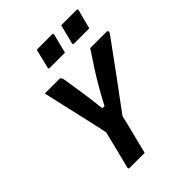

<svg xmlns="http://www.w3.org/2000/svg" viewBox="-257 -1061 1194 1194"><g transform="rotate(-45 340.0 -464.0)"><path d="M304 0H172Q160 0 163 -12Q179 -74 194.5 -136Q210 -198 225 -260Q220 -286 208.5 -336.5Q197 -387 182.5 -451Q168 -515 153 -580Q138 -645 126 -700H251Q262 -700 266.5 -693.5Q271 -687 274 -667Q282 -614 293 -544.5Q304 -475 314 -382H333Q368 -449 399 -502Q430 -555 461 -602.5Q492 -650 525 -700H669Q677 -700 679.5 -693.5Q682 -687 672 -673Q600 -573 523 -468.5Q446 -364 368 -259Q359 -219 349 -179Q339 -139 329 -100Q323 -75 316.5 -50Q310 -25 304 0ZM283 -928H417Q428 -928 426 -917L394 -791H260Q249 -791 252 -802ZM498 -928H632Q643 -928 641 -917L608 -791H474Q463 -791 466 -802Z"/></g></svg>

Font: Recursive Mn Lnr St
Style: Bold Italic
Weight: 700
Italic angle: -15°
Monospace: yes
Version: Version 1.079;hotconv 1.0.112;makeotfexe 2.5.65598; ttfautoh